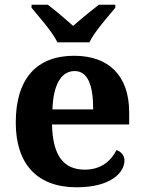

<svg xmlns="http://www.w3.org/2000/svg" viewBox="-20 -786 612 816"><path d="M224 -606H360C381 -651 439 -715 470 -753V-766H400C372 -744 321 -703 291 -676C261 -703 212 -744 183 -766H114V-753C145 -715 203 -651 224 -606ZM306 10C450 10 509 -52 509 -104C509 -126 494 -142 475 -148C452 -102 409 -65 341 -65C251 -65 204 -123 201 -257H529V-308C529 -467 440 -549 295 -549C137 -549 47 -453 47 -265C47 -91 136 10 306 10ZM376 -321H203C206 -427 241 -484 297 -484C354 -484 376 -423 376 -321Z"/></svg>

Font: Noto Serif Malayalam
Style: Bold
Weight: 700
Designer: Indian type Foundry, Jelle Bosma, Monotype Design Team
Foundry: Monotype Imaging Inc.
Version: Version 2.104